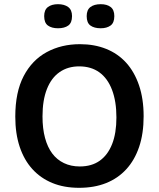

<svg xmlns="http://www.w3.org/2000/svg" viewBox="-20 -884 759 917"><path d="M358 13Q286 13 230 -10Q174 -33 134.5 -76.5Q95 -120 74 -183Q53 -246 53 -327Q53 -444 93 -520.5Q133 -597 203 -635Q273 -673 362 -673Q431 -673 487 -650.5Q543 -628 582.5 -584.5Q622 -541 644 -476.5Q666 -412 666 -329Q666 -246 644.5 -182.5Q623 -119 583 -75.5Q543 -32 486.5 -9.5Q430 13 358 13ZM361 -89Q418 -89 456.5 -116.5Q495 -144 515.5 -196Q536 -248 536 -323Q536 -400 515 -455Q494 -510 454.5 -538.5Q415 -567 358 -567Q304 -567 264.5 -539.5Q225 -512 204 -458.5Q183 -405 183 -328Q183 -270 195 -225.5Q207 -181 229.5 -151Q252 -121 285.5 -105Q319 -89 361 -89ZM461 -749Q430 -749 412 -762Q394 -775 394 -807Q394 -837 412 -850.5Q430 -864 461 -864Q491 -864 508.5 -850.5Q526 -837 526 -807Q526 -775 508 -762Q490 -749 461 -749ZM257 -749Q227 -749 209 -762Q191 -775 191 -807Q191 -837 209 -850.5Q227 -864 257 -864Q287 -864 305.5 -850.5Q324 -837 324 -807Q324 -775 306 -762Q288 -749 257 -749Z"/></svg>

Font: Bricolage Grotesque 96pt ExtraBold SemiBold
Style: Regular
Weight: 600
Version: Version 1.001;gftools[0.9.33.dev8+g029e19f]